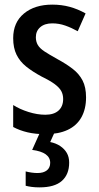

<svg xmlns="http://www.w3.org/2000/svg" viewBox="-20 -570 426 830"><path d="M352 -149Q352 -99 332 -63Q312 -27 272.5 -8.5Q233 10 176 10Q133 10 99 2Q65 -6 37 -21V-116Q65 -98 103 -86Q141 -74 176 -74Q213 -74 233 -92Q253 -110 253 -142Q253 -161 245 -176Q237 -191 217 -206Q197 -221 160 -239Q121 -260 93.5 -282Q66 -304 51.5 -333.5Q37 -363 37 -405Q37 -473 83.5 -511.5Q130 -550 206 -550Q246 -550 281 -540.5Q316 -531 350 -512L316 -435Q289 -450 262 -459.5Q235 -469 206 -469Q173 -469 154 -452.5Q135 -436 135 -409Q135 -390 143.5 -375.5Q152 -361 172.5 -347.5Q193 -334 229 -314Q266 -294 294 -272.5Q322 -251 337 -222Q352 -193 352 -149ZM279 133Q279 184 247.5 212Q216 240 151 240Q132 240 117 238Q102 236 91 233V171Q102 174 116 176Q130 178 142 178Q168 178 182.5 166.5Q197 155 197 134Q197 111 177.5 97Q158 83 119 78L154 0H217L197 44Q222 49 240.5 61.5Q259 74 269 91.5Q279 109 279 133Z"/></svg>

Font: Noto Sans Bengali Condensed Medium
Style: Regular
Weight: 500
Width: 3
Designer: Jelle Bosma - Monotype Design Team
Foundry: Monotype Imaging Inc.
Version: Version 2.003